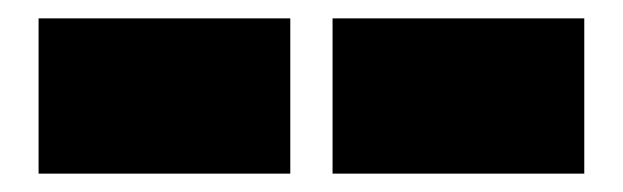

<svg xmlns="http://www.w3.org/2000/svg" viewBox="-20 -972 678 209"><path d="M342 -783V-952H616V-783ZM22 -783V-952H296V-783Z"/></svg>

Font: Tomorrow Black
Style: Regular
Weight: 900
Designer: Tony de Marco, Monica Rizzolli
Foundry: Just in Type
Version: Version 2.002